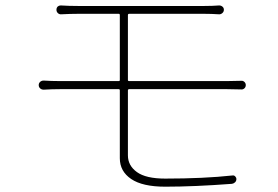

<svg xmlns="http://www.w3.org/2000/svg" viewBox="-20 -704 1040 719"><path d="M831.1 -370.1H463.9Q459 -370.1 459 -365.2V-122.1Q459 -84 492.7 -59.6Q526.4 -35.2 598.6 -35.2Q742.2 -35.2 850.6 -46.9Q856.4 -47.9 860.8 -43.5Q865.2 -39.1 865.2 -33.2Q865.2 -26.4 860.4 -21.5Q855.5 -16.6 848.6 -15.6Q707 -4.9 598.6 -4.9Q513.7 -4.9 471.2 -33.7Q428.7 -62.5 428.7 -111.3V-365.2Q428.7 -370.1 424.8 -370.1H204.1Q174.8 -370.1 143.6 -368.2Q135.7 -368.2 130.4 -373Q125 -377.9 125 -385.3Q125 -392.6 130.4 -397.5Q135.7 -402.3 143.6 -402.3Q171.9 -400.4 204.1 -400.4H424.8Q428.7 -400.4 428.7 -404.3V-647.5Q428.7 -652.3 424.8 -652.3H274.4Q244.1 -652.3 208 -650.4Q201.2 -650.4 196.3 -655.3Q191.4 -660.2 191.4 -667.5Q191.4 -674.8 196.3 -679.7Q201.2 -683.6 207 -683.6Q208 -683.6 208 -683.6Q237.3 -681.6 274.4 -681.6H743.2Q776.4 -681.6 800.8 -683.6Q807.6 -683.6 813 -679.2Q818.4 -674.8 818.4 -667.5Q818.4 -660.2 813 -655.3Q807.6 -650.4 800.8 -650.4Q772.5 -652.3 743.2 -652.3H463.9Q459 -652.3 459 -647.5V-404.3Q459 -400.4 463.9 -400.4H831.1Q857.4 -400.4 882.8 -401.4Q889.6 -402.3 895 -397.5Q900.4 -392.6 900.4 -385.3Q900.4 -377.9 895 -373Q889.6 -368.2 882.8 -369.1Q853.5 -370.1 831.1 -370.1Z"/></svg>

Font: Gen Jyuu Gothic ExtraLight
Style: Regular
Weight: 100
Designer: [Source Han Sans]
Ryoko NISHIZUKA  (kana & ideographs); Paul D. Hunt (Latin, Greek & Cyrillic); Wenlong ZHANG  (bopomofo
Version: Version 1.002.20150607